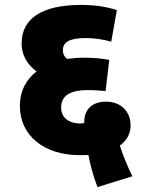

<svg xmlns="http://www.w3.org/2000/svg" viewBox="-20 -652 590 782"><path d="M377 110 519 66C499 25 482 -17 468 -59C498 -81 512 -109 512 -141C512 -198 472 -238 412 -238C355 -238 323 -206 323 -154V-151C318 -150 313 -149 309 -149C257 -149 229 -175 229 -214C229 -257 258 -285 337 -285C366 -285 391 -283 410 -281L425 -408C396 -414 359 -417 322 -417C298 -417 275 -415 253 -412C241 -422 236 -433 236 -448C236 -480 264 -497 328 -497C363 -497 405 -491 433 -482L456 -611C415 -624 368 -632 311 -632C145 -632 68 -573 68 -475C68 -435 85 -393 129 -361C88 -330 61 -283 61 -220C61 -101 158 -20 305 -20C317 -20 329 -20 340 -21C348 22 360 65 377 110Z"/></svg>

Font: Noto Sans Devanagari SemiCondensed Black
Style: Regular
Weight: 900
Width: 4
Designer: Jelle Bosma - Monotype Design Team
Foundry: Monotype Imaging Inc.
Version: Version 2.004